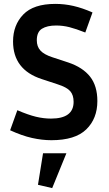

<svg xmlns="http://www.w3.org/2000/svg" viewBox="-20 -710 558 986"><path d="M242 -101Q358 -101 358 -187Q358 -222 340.5 -242Q323 -262 276 -277L194 -304Q47 -352 47 -497Q47 -581 99.5 -635.5Q152 -690 264 -690Q311 -690 357 -679.5Q403 -669 455 -646L418 -543Q370 -562 336.5 -570.5Q303 -579 268 -579Q222 -579 195.5 -562.5Q169 -546 169 -503Q169 -471 187.5 -450.5Q206 -430 249 -416L331 -389Q405 -364 442.5 -316.5Q480 -269 480 -191Q480 -101 423 -45.5Q366 10 244 10Q196 10 144.5 -1.5Q93 -13 32 -41L69 -144Q125 -120 164.5 -110.5Q204 -101 242 -101ZM248 256 175 239 201 77H321Z"/></svg>

Font: Inria Sans
Style: Bold
Weight: 700
Designer: Black Foundry Team
Foundry: Black Foundry
Version: Version 1.2; ttfautohint (v1.8.3)